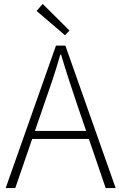

<svg xmlns="http://www.w3.org/2000/svg" viewBox="-20 -961 621 981"><path d="M9 0 266 -728H314L571 0H520L373 -430Q351 -495 331.5 -555Q312 -615 292 -682H288Q269 -615 249 -555Q229 -495 206 -430L58 0ZM125 -251V-292H452V-251ZM312 -781 167 -905 198 -941 335 -805Z"/></svg>

Font: Noto Sans HK Thin ExtraLight
Style: Regular
Weight: 250
Version: Version 2.004-H2;hotconv 1.0.118;makeotfexe 2.5.65603